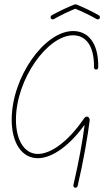

<svg xmlns="http://www.w3.org/2000/svg" viewBox="-20 -731 502 903"><path d="M335 152C340 152 344 148 345 144C372 30 393 -93 402 -166C402 -170 401 -172 399 -176C396 -180 395 -182 393 -182C392 -183 389 -183 385 -182C380 -180 378 -178 375 -174C307 -73 224 -7 158 -7C97 -7 55 -68 55 -168C55 -358 203 -565 324 -565C378 -565 424 -523 422 -414C422 -408 426 -404 432 -404C438 -404 442 -408 442 -414C444 -535 390 -585 324 -585C189 -585 35 -368 35 -168C35 -58 83 13 158 13C228 13 310 -50 378 -144C369 -70 349 38 325 140V142C325 148 330 152 335 152ZM228 -640C230 -640 232 -640 233 -641C268 -661 305 -678 334 -690C363 -678 400 -661 435 -641C436 -640 438 -640 440 -640C446 -640 450 -644 450 -650C450 -654 448 -657 445 -659C408 -680 369 -698 339 -710C336 -711 332 -711 328 -709C298 -697 259 -679 223 -659C220 -657 218 -654 218 -650C218 -644 222 -640 228 -640Z"/></svg>

Font: Mistral SingleLine Outline
Style: Regular
Weight: 300
Designer: François Chastanet, Élisa Garzelli, Anais Alves, Morgane Autin
Foundry: institut supérieur des arts et du design Toulouse / isdaT
Version: Version 1.000;Glyphs 3.3 (3337)